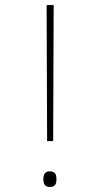

<svg xmlns="http://www.w3.org/2000/svg" viewBox="-20 -734 362 762"><path d="M167 -174H191L193 -714H165ZM152 -23C152 -6 157 8 177 8C201 8 204 -6 204 -23C204 -39 201 -54 177 -54C157 -54 152 -39 152 -23Z"/></svg>

Font: Noto Sans Gurmukhi Thin
Style: Regular
Weight: 100
Designer: Jelle Bosma - Monotype Design Team
Foundry: Monotype Imaging Inc.
Version: Version 2.004